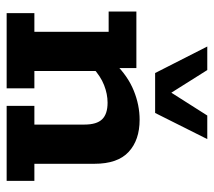

<svg xmlns="http://www.w3.org/2000/svg" viewBox="-54 -606 659 592"><g transform="rotate(90 276.0 -309.5)"><path d="M20 0V-85.5H77.6V-314.5H15V-400H189.4V-337.5L176.1 -335Q214.4 -373.8 258.9 -391.9Q303.4 -410 348.7 -410Q411.4 -410 447.9 -376.1Q484.5 -342.3 484.5 -270.7V-85.5H537.1V0H306V-85.5H363.6V-239.8Q363.6 -277.8 347.2 -294.5Q330.9 -311.2 296.1 -311.2Q269.4 -311.2 241.9 -300.4Q214.3 -289.7 187.2 -264.5L198.5 -297.8V-85.5H251.8V0ZM204.7 -457.8 122.9 -618.6H195.5L265.3 -507.8L335.7 -618.6H408.4L327.8 -457.8Z"/></g></svg>

Font: Rokkitt SemiBold
Style: Regular
Weight: 600
Designer: Vernon Adams
Foundry: Vernon Adams
Version: Version 3.103